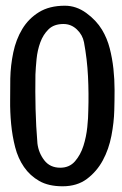

<svg xmlns="http://www.w3.org/2000/svg" viewBox="-20 -633 428 672"><path d="M207 -613Q247 -613 282 -587.5Q317 -562 337 -529Q355 -499 364 -464Q373 -429 377 -392Q381 -355 381 -318Q381 -281 380 -247Q379 -205 370 -158Q361 -111 340 -72Q319 -33 284.5 -7Q250 19 199 19Q150 19 117.5 0.5Q85 -18 64 -48.5Q43 -79 33 -118Q23 -157 19 -199Q15 -241 15.5 -282.5Q16 -324 16 -358Q17 -404 26.5 -449.5Q36 -495 58 -531.5Q80 -568 116.5 -590.5Q153 -613 207 -613ZM104 -372Q103 -312 104.5 -251.5Q106 -191 111 -131Q115 -98 135 -72Q155 -46 191 -46Q223 -46 242.5 -68.5Q262 -91 272 -122.5Q282 -154 285.5 -188Q289 -222 289 -245Q291 -305 288 -365.5Q285 -426 274 -485Q269 -511 249 -530Q229 -549 202 -549Q169 -549 150 -530.5Q131 -512 121 -484.5Q111 -457 108 -426.5Q105 -396 104 -372Z"/></svg>

Font: Teutonic
Style: Regular
Weight: 400
Designer: Peter Wiegel
Foundry: Peter Wiegel
Version: 1.000